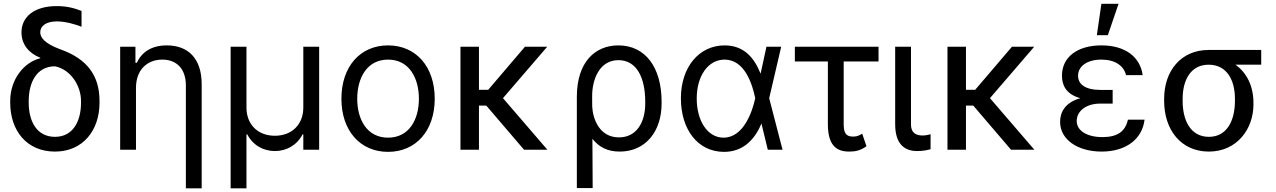

<svg xmlns="http://www.w3.org/2000/svg" viewBox="-20 -793 6759 1017"><path d="M93.8 -621.4C93.8 -558.2 132.1 -511.4 193.2 -487.2V-484.4C106.5 -463.1 34.1 -372.2 34.1 -258.5V-248.6C34.1 -102.3 120.7 9.9 271.3 9.9C419 9.9 507.1 -102.3 507.1 -248.6V-258.5C507.1 -389.2 444.6 -480.1 301.1 -531.2C211.6 -563.9 193.2 -596.6 193.2 -622.2C193.2 -655.5 224.4 -679.7 281.2 -679.7C329.5 -679.7 383.5 -662.6 411.9 -651.3V-735.1C367.9 -752.1 331 -760.7 279.8 -760.7C163.4 -760.7 93.8 -705.3 93.8 -621.4ZM132.1 -258.5C132.1 -356.5 174.7 -441.8 271.3 -441.8C355.1 -424.7 409.1 -338.1 409.1 -258.5V-248.6C409.1 -150.6 366.5 -68.2 271.3 -68.2C174.7 -68.2 132.1 -150.6 132.1 -248.6Z M700.3 -328.1C700.3 -423.3 759.9 -477.3 839.5 -477.3C917.6 -477.3 964.5 -426.1 964.5 -340.9V204.5H1048.3V-346.6C1048.3 -485.8 974.4 -552.6 863.6 -552.6C781.2 -552.6 730.1 -515.6 704.5 -460.2H697.4V-545.5H616.5V0H700.3Z M1201.7 204.5H1285.5V-81H1289.8C1319.6 -23.4 1375.4 7.1 1436.1 7.1C1496.8 7.1 1552.9 -23.4 1582.4 -81H1586.6V0H1670.5V-545.5H1586.6V-223C1586.6 -134.9 1527 -73.9 1436.1 -73.9C1345.2 -73.9 1285.5 -134.2 1285.5 -223V-545.5H1201.7Z M2035.5 11.4C2183.2 11.4 2282.7 -100.9 2282.7 -269.9C2282.7 -440.3 2183.2 -552.6 2035.5 -552.6C1887.8 -552.6 1788.4 -440.3 1788.4 -269.9C1788.4 -100.9 1887.8 11.4 2035.5 11.4ZM2035.5 -63.9C1923.3 -63.9 1872.2 -160.5 1872.2 -269.9C1872.2 -379.3 1923.3 -477.3 2035.5 -477.3C2147.7 -477.3 2198.9 -379.3 2198.9 -269.9C2198.9 -160.5 2147.7 -63.9 2035.5 -63.9Z M2517 -545.5H2419V0H2517V-233.7H2555.8L2755.7 0H2879.3L2644.2 -273.1L2878.6 -545.5H2760.7L2566.1 -317.5H2517Z M3035.5 203.1H3119.3L3117.9 -57.9C3151.6 -14.6 3197.1 9.9 3262.8 9.9C3399.1 9.9 3484.4 -96.6 3484.4 -244.3V-254.3C3484.4 -434.7 3399.1 -552.6 3255.7 -552.6C3130.7 -552.6 3035.5 -463.1 3035.5 -279.8ZM3116.8 -228.7 3116.5 -281.2C3115.8 -373.6 3156.2 -474.4 3255.7 -474.4C3353.7 -474.4 3397.7 -379.3 3397.7 -254.3V-244.3C3397.7 -147.7 3353.7 -65.3 3258.5 -65.3C3156.6 -65.3 3120.4 -160.5 3116.8 -228.7Z M3812.5 11.4C3913 12.4 3975.9 -49.7 4012.8 -137.8H4013.5L4046.9 0H4125L4054.3 -272.7L4117.9 -545.5H4039.8L4008.9 -403.4H4008.5C3973.7 -490.8 3917.6 -552.6 3818.2 -552.6C3682.5 -552.6 3586.6 -436.8 3586.6 -272.7C3586.6 -107.2 3675.8 9.9 3812.5 11.4ZM3980.5 -272.7 3980.1 -271.3C3964.5 -199.9 3918 -63.9 3812.5 -63.9C3727.3 -63.9 3670.5 -153.1 3670.5 -271.3C3670.5 -392 3731.5 -477.3 3818.2 -477.3C3926.5 -477.3 3965.6 -343 3980.1 -274.1Z M4633.5 -545.5H4190.3V-467.3H4365.1V-136.4C4365.1 -31.2 4403.4 9.9 4477.3 9.9C4508.5 9.9 4536.9 5.7 4569.6 -18.5L4546.9 -85.2C4536.9 -78.1 4519.9 -69.6 4502.8 -69.6C4480.1 -69.6 4448.9 -69.6 4448.9 -132.1V-467.3H4633.5Z M4721.6 -545.5V-134.9C4721.6 -29.8 4771.3 7.1 4838.1 7.1C4872.2 7.1 4894.9 1.4 4909.1 -2.8V-82.4C4902 -79.5 4882.1 -75.3 4867.9 -75.3C4838.1 -75.3 4805.4 -83.8 4805.4 -134.9V-545.5Z M5096.6 -545.5H4998.6V0H5096.6V-233.7H5135.3L5335.2 0H5458.8L5223.7 -273.1L5458.1 -545.5H5340.2L5145.6 -317.5H5096.6Z M5873.6 -284.1V-316.8H5808.2C5729 -316.8 5690.3 -346.6 5690.3 -392C5690.3 -442.5 5739 -477.3 5813.9 -477.3C5887.1 -477.3 5932.9 -444.2 5944.6 -394.9H6032.7C6018.8 -493.6 5938.2 -552.6 5813.9 -552.6C5689.6 -552.6 5605.1 -492.9 5605.1 -392C5605.1 -347.7 5621.4 -295.5 5702.4 -272.7C5615.8 -248.9 5595.2 -192.1 5595.2 -147.7C5595.2 -53.3 5688.6 9.9 5815.3 9.9C5944.6 9.9 6030.5 -56.5 6042.6 -159.1H5954.5C5940.3 -96.6 5899.1 -66.8 5819.6 -66.8C5737.2 -66.8 5683.2 -100.9 5683.2 -152C5683.2 -203.5 5731.5 -244.3 5808.2 -244.3H5873.6ZM5789.8 -606.5H5848L5904.8 -772.7H5813.9Z M6146.3 -258.5C6146.3 -106.5 6234.4 9.9 6383.5 9.9C6532.7 9.9 6619.3 -110.8 6619.3 -238.6V-248.6C6619.3 -336.6 6584.2 -407.7 6524.1 -450.3H6660.5V-528.4H6382.1C6234.4 -528.4 6146.3 -416.2 6146.3 -269.9ZM6244.3 -269.9C6244.3 -366.5 6285.5 -450.3 6382.1 -450.3C6480.1 -450.3 6521.3 -366.5 6521.3 -269.9V-258.5C6521.3 -156.2 6480.1 -68.2 6383.5 -68.2C6285.5 -68.2 6244.3 -156.2 6244.3 -258.5Z"/></svg>

Font: Karasuma Gothic
Style: Regular
Weight: 400
Designer: Rasmus Andersson, Ryoko Nishizuka
Foundry: Genbu
Version: Version 1.00